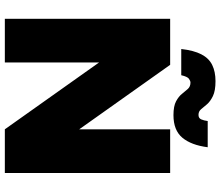

<svg xmlns="http://www.w3.org/2000/svg" viewBox="-80 -852 932 813"><g transform="rotate(90 386.5 -446.0)"><path d="M60 0V-700H255L528 -315V-700H713V0H528L245 -399V0ZM468 -714Q430 -714 409.5 -725Q389 -736 378 -750Q367 -764 357 -775Q347 -786 330 -786Q323 -786 314 -779.5Q305 -773 299 -747H188Q194 -800 210.5 -832Q227 -864 255.5 -878Q284 -892 324 -892Q365 -892 387.5 -881Q410 -870 422 -856Q434 -842 443 -831Q452 -820 467 -820Q481 -820 486 -831.5Q491 -843 493 -859H604Q595 -789 563.5 -751.5Q532 -714 468 -714Z"/></g></svg>

Font: Figtree Black
Style: Regular
Weight: 900
Designer: Erik Kennedy
Foundry: Erik Kennedy
Version: Version 2.001;gftools[0.9.30]